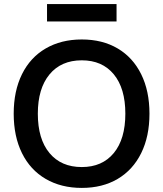

<svg xmlns="http://www.w3.org/2000/svg" viewBox="-20 -908 798 939"><path d="M210 -888H550V-803H210ZM711 -352Q711 -241 670.5 -159Q630 -77 555.5 -33Q481 11 380 11Q279 11 203.5 -33Q128 -77 87.5 -159Q47 -241 47 -352Q47 -463 87.5 -545Q128 -627 203.5 -671Q279 -715 380 -715Q481 -715 555.5 -671Q630 -627 670.5 -545Q711 -463 711 -352ZM165 -352Q165 -228 222 -159.5Q279 -91 380 -91Q480 -91 536.5 -159.5Q593 -228 593 -352Q593 -476 536.5 -544.5Q480 -613 380 -613Q279 -613 222 -544Q165 -475 165 -352Z"/></svg>

Font: CBA Beacon Sans Bold
Style: Regular
Weight: 700
Designer: Wei Huang
Foundry: Wei Huang
Version: Version 1.002